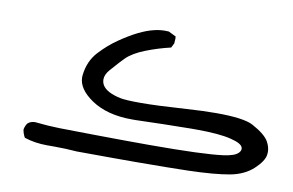

<svg xmlns="http://www.w3.org/2000/svg" viewBox="-54 -364 932 611"><g transform="rotate(10 412.0 -59.0)"><path d="M127.9 150.9H151.9Q188.5 150.9 224.1 153.8Q302.2 154.3 338.9 154.3Q375.5 154.3 416 154.3Q526.9 153.8 584.5 152.3Q669.9 149.9 717.3 141.1Q762.7 132.8 791.5 106.4Q819.3 80.6 822.8 60.1Q823.7 55.2 823.7 50.3Q823.7 34.7 814.9 18.1Q803.2 -3.9 759.8 -27.3Q730 -43.5 640.1 -43.5Q599.1 -43.5 545.4 -40Q448.7 -33.7 398.4 -33.7Q348.1 -33.7 330.6 -37.6Q285.6 -47.4 272.9 -68.8Q268.1 -77.6 268.1 -86.9Q268.1 -102.5 282.2 -118.7Q313.5 -154.3 323.2 -163.6Q343.3 -183.6 382.8 -199.2Q421.4 -214.4 462.9 -224.1L470.2 -238.8Q471.2 -248.5 471.2 -253.4Q471.2 -258.8 470.7 -261.7V-261.2L446.8 -272.9Q441.4 -273.4 435.5 -273.4Q417 -273.4 399.4 -269Q353.5 -258.3 292 -215.8Q261.2 -194.8 233.6 -164.8Q206.1 -134.8 200.7 -89.8Q200.2 -85.9 200.2 -82Q200.2 -43.9 248.5 -11.2Q299.3 22.9 378.9 22.9Q385.3 22.9 391.1 22.9Q482.4 20 569.8 19Q577.6 19 585 19Q661.6 19 699.7 28.8Q736.3 37.6 739.3 51.8Q739.7 53.2 739.7 54.7Q739.7 61.5 733.4 67.9Q727.1 74.2 715.8 78.1Q704.6 82 687 84.5Q623.5 93.3 447.8 93.3Q368.2 93.3 271.5 92Q174.8 90.8 156.2 90.3Q118.7 89.4 83 85.4Q80.6 85 78.4 85Q76.2 85 73.2 85.2Q70.3 85.4 66.9 86.4Q60.1 88.4 54.7 92.8Q47.4 102.1 45.4 114.3Q47.4 127.9 54.2 139.6Q88.4 150.9 127.9 150.9Z"/></g></svg>

Font: NaikaiFont
Style: Light
Weight: 300
Version: Version 1.89